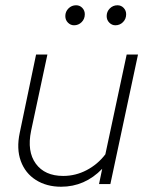

<svg xmlns="http://www.w3.org/2000/svg" viewBox="-20 -699 559 729"><path d="M212 10Q157 10 116.5 -15.5Q76 -41 59 -87.5Q42 -134 55 -195L117 -492H160L98 -202Q82 -124 116 -77.5Q150 -31 220 -31Q267 -31 309 -53Q351 -75 380 -113L461 -492H504L399 0H356L368 -58Q302 10 212 10ZM261 -603Q248 -603 238 -613Q228 -623 228 -638Q228 -655 240 -667Q252 -679 269 -679Q283 -679 292.5 -669Q302 -659 302 -645Q302 -627 290 -615Q278 -603 261 -603ZM418 -603Q405 -603 395 -613Q385 -623 385 -638Q385 -655 397 -667Q409 -679 426 -679Q440 -679 449.5 -669Q459 -659 459 -645Q459 -627 447 -615Q435 -603 418 -603Z"/></svg>

Font: Red Hat Display VF
Style: Italic
Weight: 300
Italic angle: -12°
Designer: Pentagram, MCKL
Foundry: Pentagram, MCKL
Version: Version 1.023